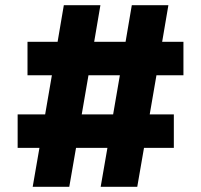

<svg xmlns="http://www.w3.org/2000/svg" viewBox="-20 -720 774 740"><path d="M368 0 394 -150H273L247 0H106L132 -150H48V-279H154L180 -430H86V-559H202L226 -700H367L343 -559H464L488 -700H629L605 -559H687V-430H583L557 -279H650V-150H535L509 0ZM416 -279 442 -430H321L295 -279Z"/></svg>

Font: Mach
Style: Bold
Weight: 700
Version: Version 1.002